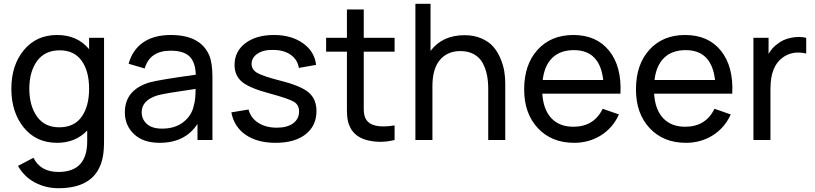

<svg xmlns="http://www.w3.org/2000/svg" viewBox="-20 -740 4307 1015"><path d="M451 -540H530V4Q530 55 524 87Q493 255 289 255Q222 255 165 225Q108 195 75 137L157 94Q194 169 289 169Q443 169 441 3V-50Q379 15 282 15Q171 15 105.5 -66Q40 -147 40 -271Q40 -395 106 -475Q172 -555 282 -555Q389 -555 451 -480ZM293 -67Q372 -67 411.5 -122.5Q451 -178 451 -271Q451 -364 411.5 -419Q372 -474 296 -474Q217 -474 176 -417.5Q135 -361 135 -271Q135 -181 175.5 -124Q216 -67 293 -67Z M1085 -450Q1103 -409 1103 -334V0H1024V-85Q959 15 824 15Q737 15 688.5 -31Q640 -77 640 -146Q640 -266 773 -305Q826 -319 1015 -345Q1013 -411 982 -441.5Q951 -472 882 -472Q772 -472 745 -378L660 -403Q680 -476 736.5 -515.5Q793 -555 883 -555Q1038 -555 1085 -450ZM837 -60Q906 -60 950.5 -95.5Q995 -131 1005 -184Q1014 -213 1014 -270Q847 -246 813 -236Q729 -210 729 -147Q729 -110 756 -85Q783 -60 837 -60Z M1437 15Q1340 15 1278.5 -27.5Q1217 -70 1203 -146L1294 -161Q1305 -117 1345 -91Q1385 -65 1443 -65Q1498 -65 1529.5 -88Q1561 -111 1561 -151Q1561 -185 1534.5 -201.5Q1508 -218 1409 -245Q1302 -273 1261 -306Q1220 -339 1220 -397Q1220 -468 1277 -511.5Q1334 -555 1428 -555Q1520 -555 1581.5 -511.5Q1643 -468 1651 -397L1560 -381Q1553 -424 1518 -449.5Q1483 -475 1428 -476Q1375 -478 1342.5 -457Q1310 -436 1310 -402Q1310 -372 1340 -354.5Q1370 -337 1464 -313Q1571 -286 1612 -251Q1653 -216 1653 -153Q1653 -75 1595.5 -30Q1538 15 1437 15Z M1903 -467V-208Q1903 -203 1903 -190.5Q1903 -178 1903 -173.5Q1903 -169 1903 -159Q1903 -149 1904 -144.5Q1905 -140 1906 -133Q1907 -126 1909 -121Q1911 -116 1914 -111Q1944 -57 2066 -77V0Q1995 18 1927 2.5Q1859 -13 1832 -65Q1828 -74 1824.5 -82.5Q1821 -91 1819 -101.5Q1817 -112 1816 -119Q1815 -126 1814.5 -139.5Q1814 -153 1814 -158.5Q1814 -164 1814 -181.5Q1814 -199 1814 -204V-467H1704V-540H1814V-690H1903V-540H2066V-467Z M2436 -554Q2486 -554 2525 -537Q2564 -520 2587 -494Q2610 -468 2625 -432.5Q2640 -397 2645.5 -365Q2651 -333 2651 -299V0H2561V-271Q2561 -311 2554 -345Q2547 -379 2531 -408Q2515 -437 2485 -453.5Q2455 -470 2414 -470Q2345 -470 2305.5 -423Q2266 -376 2266 -285V0H2176V-720H2256V-471Q2319 -554 2436 -554Z M2847 -245Q2852 -161 2894.5 -115.5Q2937 -70 3011 -70Q3120 -70 3166 -165L3252 -135Q3220 -64 3157 -24.5Q3094 15 3015 15Q2896 15 2823.5 -62.5Q2751 -140 2751 -267Q2751 -399 2822 -477Q2893 -555 3011 -555Q3133 -555 3200 -472Q3267 -389 3260 -245ZM3014 -475Q2942 -475 2900 -434.5Q2858 -394 2849 -317H3169Q3151 -475 3014 -475Z M3438 -245Q3443 -161 3485.5 -115.5Q3528 -70 3602 -70Q3711 -70 3757 -165L3843 -135Q3811 -64 3748 -24.5Q3685 15 3606 15Q3487 15 3414.5 -62.5Q3342 -140 3342 -267Q3342 -399 3413 -477Q3484 -555 3602 -555Q3724 -555 3791 -472Q3858 -389 3851 -245ZM3605 -475Q3533 -475 3491 -434.5Q3449 -394 3440 -317H3760Q3742 -475 3605 -475Z M4089 -507Q4119 -532 4163 -540.5Q4207 -549 4242 -540V-457Q4170 -474 4118 -436Q4053 -390 4053 -271V0H3963V-540H4043V-455Q4061 -487 4089 -507Z"/></svg>

Font: Manrope Medium
Style: Medium
Weight: 500
Designer: Mikhail Sharanda
Foundry: Mikhail Sharanda
Version: Version 4.000;hotconv 1.0.109;makeotfexe 2.5.65596